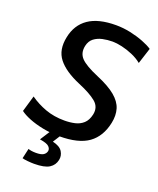

<svg xmlns="http://www.w3.org/2000/svg" viewBox="-169 -826 940 1144"><g transform="rotate(20 301.0 -254.0)"><path d="M272.5 11.5Q217 11.5 167.2 1.5Q117.5 -8.5 79 -24Q40.5 -39.5 18.5 -56.5L48.5 -159Q93.5 -127 148.2 -107Q203 -87 269 -87Q304.5 -87 335.2 -94Q366 -101 388 -121Q410 -141 418.5 -179Q429.5 -229 391.8 -260.2Q354 -291.5 279.5 -322.5Q180.5 -364 137.8 -418.8Q95 -473.5 113 -558.5Q129.5 -640.5 191.8 -683.5Q254 -726.5 366 -726.5Q411.5 -726.5 457.2 -716.8Q503 -707 541.2 -692Q579.5 -677 601.5 -662L569 -561Q543.5 -582 508.8 -597Q474 -612 439.5 -619.8Q405 -627.5 380 -627.5Q347 -627.5 316.2 -620.8Q285.5 -614 263.2 -596.8Q241 -579.5 234 -547.5Q223.5 -499.5 253.2 -468.5Q283 -437.5 365 -403Q442.5 -370.5 484 -336Q525.5 -301.5 537.8 -260.8Q550 -220 539.5 -170.5Q520.5 -79.5 457.8 -34Q395 11.5 272.5 11.5ZM187.5 217Q171 217 147.2 214.8Q123.5 212.5 112.5 209L127 145Q133 147.5 146.5 149.8Q160 152 175.5 152Q208 152 222.5 143Q237 134 241 118Q244.5 103 231.2 89Q218 75 171.5 68L229 -21.5H288L283 0L248.5 54.5Q295.5 65.5 311 91.2Q326.5 117 320.5 144Q313.5 179 283.5 198Q253.5 217 187.5 217Z"/></g></svg>

Font: Commissioner Medium
Style: Italic
Weight: 500
Italic angle: -12°
Designer: Kostas Bartsokas
Foundry: Kostas Bartsokas
Version: Version 1.000; ttfautohint (v1.8.3)